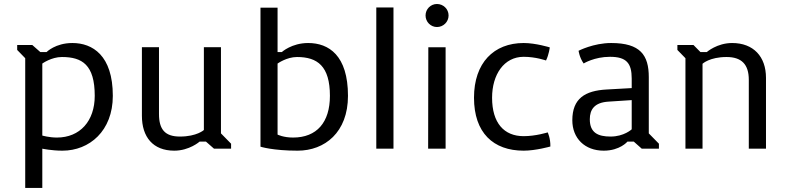

<svg xmlns="http://www.w3.org/2000/svg" viewBox="-20 -731 3875 944"><path d="M188 0C188 0 233.4 9.8 287.1 9.8C419.4 9.8 534.7 -86.9 534.7 -259.8C534.7 -459 434.6 -519.5 335.9 -519.5C252.4 -519.5 209 -475.1 209 -475.1H178.2L138.7 -509.8H64.5V-485.4L104 -444.8V192.9H188ZM188 -64.5V-418.5C188 -418.5 232.4 -450.7 284.2 -450.7C383.8 -450.7 445.8 -412.6 445.8 -259.8C445.8 -135.7 373 -54.7 259.8 -54.7C221.7 -54.7 188 -64.5 188 -64.5Z M677.7 -161.6C677.7 -57.6 731.9 9.8 836.9 9.8C911.1 9.8 961.4 -34.7 961.4 -34.7H992.7L1032.2 0H1116.2V-24.4L1066.4 -75.2V-499H982.4V-91.8C982.4 -91.8 947.8 -59.6 864.7 -59.6C790.5 -59.6 761.7 -95.2 761.7 -170.9V-499H677.7Z M1260.7 -9.8C1260.7 -9.8 1320.8 9.8 1443.4 9.8C1576.7 9.8 1690.9 -80.1 1690.9 -259.8C1690.9 -459 1596.2 -519.5 1495.1 -519.5C1414.1 -519.5 1365.7 -475.1 1365.7 -475.1H1344.7V-693.4H1260.7ZM1344.7 -69.3V-418.5C1344.7 -418.5 1389.2 -450.7 1440.4 -450.7C1540.5 -450.7 1602.1 -406.2 1602.1 -259.8C1602.1 -129.4 1537.6 -54.7 1420.9 -54.7C1373 -54.7 1344.7 -69.3 1344.7 -69.3Z M1830.1 0H1914.6V-694.3H1830.1Z M2128.4 -598.1C2159.7 -598.1 2185.5 -623.5 2185.5 -654.8C2185.5 -686.5 2159.7 -711.4 2128.4 -711.4C2097.7 -711.4 2072.3 -686.5 2072.3 -654.8C2072.3 -623.5 2097.7 -598.1 2128.4 -598.1ZM2085 0H2170.9V-498.5H2085.9Z M2310.5 -250.5C2310.5 -78.1 2405.3 9.8 2554.7 9.8C2614.3 9.8 2686 -10.7 2686 -10.7C2687 -51.3 2672.9 -80.1 2672.9 -80.1C2672.9 -80.1 2614.3 -61.5 2554.7 -61.5C2458 -61.5 2399.4 -126.5 2399.4 -250.5C2399.4 -364.3 2458 -451.7 2554.7 -451.7C2614.3 -451.7 2664.6 -433.6 2664.6 -433.6C2679.2 -463.4 2683.1 -498 2683.1 -498C2683.1 -498 2614.3 -519.5 2554.7 -519.5C2408.2 -519.5 2310.5 -422.4 2310.5 -250.5Z M2793.9 -139.6C2793.9 -51.3 2855 9.8 2948.2 9.8C3028.3 9.8 3064.9 -34.7 3064.9 -34.7H3096.2L3135.3 0H3219.7V-24.4L3169.9 -75.2V-351.6C3169.9 -460 3128.4 -519.5 2984.9 -519.5C2897.9 -519.5 2824.7 -481.4 2824.7 -481.4C2824.7 -481.4 2828.6 -448.7 2849.6 -418.9C2849.6 -418.9 2901.9 -451.7 2979 -451.7C3060.1 -451.7 3085.9 -420.4 3085.9 -344.7V-297.9L2962.9 -291C2856 -285.2 2793.9 -246.6 2793.9 -139.6ZM2879.9 -144.5C2879.9 -191.9 2901.9 -227.5 2973.1 -231.4L3085.9 -238.8V-95.2C3085.9 -95.2 3048.3 -59.6 2981.9 -59.6C2920.4 -59.6 2879.9 -78.1 2879.9 -144.5Z M3350.1 0H3434.1V-417.5C3434.1 -417.5 3468.8 -450.7 3552.2 -450.7C3626 -450.7 3661.6 -414.6 3661.6 -338.4V0H3746.1V-348.6C3746.1 -452.6 3684.6 -519.5 3579.6 -519.5C3505.4 -519.5 3455.1 -475.1 3455.1 -475.1H3423.8L3389.6 -509.8H3310.5V-485.4L3350.1 -444.8Z"/></svg>

Font: Basic
Style: Regular
Weight: 400
Designer: Magnus Gaarde
Foundry: Magnus Gaarde
Version: Version 1.001